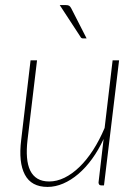

<svg xmlns="http://www.w3.org/2000/svg" viewBox="-20 -731 549 757"><path d="M449.5 -493 390 0H379.5Q373.5 0 371 -3.5Q368.5 -7 368.5 -11.5L388.5 -183Q368.5 -139.5 343 -104.5Q317.5 -69.5 288.8 -45Q260 -20.5 229 -7.2Q198 6 167.5 6Q103.5 6 78 -42.5Q52.5 -91 63.5 -179L100.5 -493H126L88.5 -179Q84 -140 86.5 -109.8Q89 -79.5 99.2 -58.5Q109.5 -37.5 128 -26.5Q146.5 -15.5 174 -15.5Q204 -15.5 234.2 -30.2Q264.5 -45 293 -72.5Q321.5 -100 346.8 -139Q372 -178 392.5 -226.5L424 -493ZM239.5 -711Q248.5 -711 252.8 -708.2Q257 -705.5 261 -698L321.5 -579.5H307.5Q304.5 -579.5 301.8 -580.8Q299 -582 297.5 -585.5L215.5 -711Z"/></svg>

Font: Lato ExtraLight
Style: Italic
Weight: 275
Italic angle: -7°
Designer: Lukasz Dziedzic with Adam Twardoch and Botio Nikoltchev
Foundry: tyPoland Lukasz Dziedzic
Version: Version 2.015; 2015-08-06; http://www.latofonts.com/